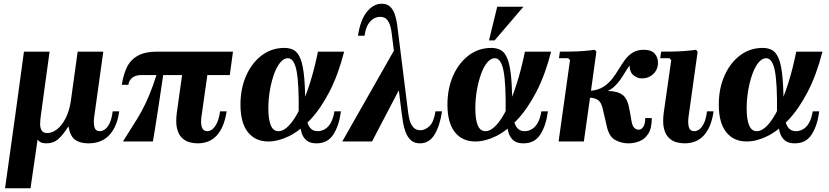

<svg xmlns="http://www.w3.org/2000/svg" viewBox="-20 -756 4429 1026"><path d="M582 -161H617Q606 -79 564.5 -34.5Q523 10 452 10Q409 10 382 -8.5Q355 -27 346 -81Q315 -33 290 -11.5Q265 10 227 10Q209 10 198 4.5Q187 -1 181 -11L143 250H7L63 -150L108 -480H245L219 -291L198 -137Q195 -116 194.5 -94.5Q194 -73 202.5 -59Q211 -45 233 -45Q258 -45 284 -64.5Q310 -84 331 -124.5Q352 -165 360 -227L395 -480H532L483 -129Q479 -96 485 -75.5Q491 -55 513 -55Q527 -55 541 -65Q555 -75 566 -98Q577 -121 582 -161Z M1208 -355H737Q704 -355 686.5 -340.5Q669 -326 666 -303H631Q639 -357 658 -396.5Q677 -436 716 -458Q755 -480 820 -480H1225ZM1093 -390 1056 -129Q1052 -96 1059 -75.5Q1066 -55 1088 -55Q1101 -55 1114 -64.5Q1127 -74 1138.5 -97Q1150 -120 1156 -161H1191Q1179 -79 1140.5 -34.5Q1102 10 1036 10Q1015 10 992.5 4Q970 -2 952 -19.5Q934 -37 926 -69.5Q918 -102 925 -155L958 -390ZM818 -361H853Q836 -246 823 -160.5Q810 -75 797 0H637Q667 -49 691.5 -86.5Q716 -124 736.5 -161.5Q757 -199 777 -246.5Q797 -294 818 -361Z M1414 0Q1344 0 1304.5 -50Q1265 -100 1265 -197Q1265 -282 1295 -350.5Q1325 -419 1378 -459.5Q1431 -500 1500 -500Q1529 -500 1550.5 -488Q1572 -476 1586 -441Q1600 -406 1606 -337.5Q1612 -269 1611 -155H1576Q1578 -307 1565 -376Q1552 -445 1518 -445Q1497 -445 1478 -422.5Q1459 -400 1445 -361.5Q1431 -323 1422.5 -275Q1414 -227 1414 -177Q1414 -118 1427 -86.5Q1440 -55 1468 -55Q1496 -55 1525 -86Q1554 -117 1582 -173.5Q1610 -230 1635 -308Q1660 -386 1679 -480H1819Q1787 -355 1739.5 -264Q1692 -173 1636.5 -114.5Q1581 -56 1523.5 -28Q1466 0 1414 0ZM1671 10Q1636 10 1617.5 -6Q1599 -22 1591.5 -47Q1584 -72 1581.5 -101Q1579 -130 1576 -155H1611Q1619 -99 1634 -77Q1649 -55 1677 -55Q1698 -55 1716.5 -66Q1735 -77 1748 -100.5Q1761 -124 1767 -161H1802Q1792 -85 1761.5 -37.5Q1731 10 1671 10Z M2307 -161H2342Q2331 -85 2302.5 -37.5Q2274 10 2224 10Q2194 10 2176 -6.5Q2158 -23 2148 -48.5Q2138 -74 2133.5 -102.5Q2129 -131 2126 -155L2074 -571Q2072 -593 2066 -615Q2060 -637 2047.5 -651.5Q2035 -666 2011 -666Q1996 -666 1979 -657.5Q1962 -649 1948 -627.5Q1934 -606 1928 -565H1893Q1905 -648 1940 -692Q1975 -736 2020 -736Q2048 -736 2064.5 -720.5Q2081 -705 2089.5 -680Q2098 -655 2102 -626Q2106 -597 2109 -571L2161 -155Q2163 -138 2168.5 -115.5Q2174 -93 2188 -76.5Q2202 -60 2227 -60Q2251 -60 2274.5 -81.5Q2298 -103 2307 -161ZM2095 -503 2125 -300 1968 0H1809Z M2520 0Q2450 0 2410.5 -50Q2371 -100 2371 -197Q2371 -282 2401 -350.5Q2431 -419 2484 -459.5Q2537 -500 2606 -500Q2635 -500 2656.5 -488Q2678 -476 2692 -441Q2706 -406 2712 -337.5Q2718 -269 2717 -155H2682Q2684 -307 2671 -376Q2658 -445 2624 -445Q2603 -445 2584 -422.5Q2565 -400 2551 -361.5Q2537 -323 2528.5 -275Q2520 -227 2520 -177Q2520 -118 2533 -86.5Q2546 -55 2574 -55Q2602 -55 2631 -86Q2660 -117 2688 -173.5Q2716 -230 2741 -308Q2766 -386 2785 -480H2925Q2893 -355 2845.5 -264Q2798 -173 2742.5 -114.5Q2687 -56 2629.5 -28Q2572 0 2520 0ZM2777 10Q2742 10 2723.5 -6Q2705 -22 2697.5 -47Q2690 -72 2687.5 -101Q2685 -130 2682 -155H2717Q2725 -99 2740 -77Q2755 -55 2783 -55Q2804 -55 2822.5 -66Q2841 -77 2854 -100.5Q2867 -124 2873 -161H2908Q2898 -85 2867.5 -37.5Q2837 10 2777 10ZM2777 -720 2623 -540H2593L2637 -720Z M3338 10Q3300 10 3267.5 -8Q3235 -26 3223 -79L3201 -174Q3193 -210 3175.5 -221.5Q3158 -233 3133 -234L3100 0H2965L3026 -435L3016 -445H2967L2972 -480Q2998 -480 3031.5 -480.5Q3065 -481 3098.5 -483.5Q3132 -486 3158 -490L3167 -480L3138 -271Q3178 -275 3205 -292.5Q3232 -310 3251.5 -335Q3271 -360 3287 -387Q3303 -414 3320.5 -437.5Q3338 -461 3362 -475.5Q3386 -490 3420 -490Q3460 -490 3478 -470Q3496 -450 3496 -421Q3496 -384 3471 -360.5Q3446 -337 3411 -337Q3386 -337 3365.5 -353.5Q3345 -370 3344 -406Q3330 -386 3318 -366Q3306 -346 3293.5 -328.5Q3281 -311 3265.5 -296Q3250 -281 3229 -270Q3281 -269 3308 -248Q3335 -227 3345 -164L3355 -107Q3359 -84 3369 -73.5Q3379 -63 3392 -63Q3408 -63 3418 -79Q3428 -95 3428 -125H3463Q3463 -70 3444 -41Q3425 -12 3396.5 -1Q3368 10 3338 10Z M3758 -161H3793Q3782 -79 3743 -34.5Q3704 10 3638 10Q3617 10 3594.5 4Q3572 -2 3554 -19.5Q3536 -37 3528 -69.5Q3520 -102 3527 -155L3567 -435L3557 -445H3508L3513 -480Q3539 -480 3572.5 -480.5Q3606 -481 3639.5 -483.5Q3673 -486 3699 -490L3708 -480L3659 -129Q3655 -96 3661.5 -75.5Q3668 -55 3690 -55Q3704 -55 3717.5 -65Q3731 -75 3742 -98Q3753 -121 3758 -161Z M3970 0Q3900 0 3860.5 -50Q3821 -100 3821 -197Q3821 -282 3851 -350.5Q3881 -419 3934 -459.5Q3987 -500 4056 -500Q4085 -500 4106.5 -488Q4128 -476 4142 -441Q4156 -406 4162 -337.5Q4168 -269 4167 -155H4132Q4134 -307 4121 -376Q4108 -445 4074 -445Q4053 -445 4034 -422.5Q4015 -400 4001 -361.5Q3987 -323 3978.5 -275Q3970 -227 3970 -177Q3970 -118 3983 -86.5Q3996 -55 4024 -55Q4052 -55 4081 -86Q4110 -117 4138 -173.5Q4166 -230 4191 -308Q4216 -386 4235 -480H4375Q4343 -355 4295.5 -264Q4248 -173 4192.5 -114.5Q4137 -56 4079.5 -28Q4022 0 3970 0ZM4227 10Q4192 10 4173.5 -6Q4155 -22 4147.5 -47Q4140 -72 4137.5 -101Q4135 -130 4132 -155H4167Q4175 -99 4190 -77Q4205 -55 4233 -55Q4254 -55 4272.5 -66Q4291 -77 4304 -100.5Q4317 -124 4323 -161H4358Q4348 -85 4317.5 -37.5Q4287 10 4227 10Z"/></svg>

Font: Brygada 1918
Style: Bold Italic
Weight: 700
Italic angle: -8°
Designer: Mateusz Machalski | Borys Kosmynka | Przemek Hoffer
Foundry: NIEPODLEGLA 2018
Version: Version 3.006